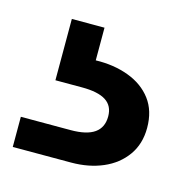

<svg xmlns="http://www.w3.org/2000/svg" viewBox="-55 -58 350 369"><g transform="rotate(15 120.0 126.5)"><path d="M0 260V200H99Q131 200 146.5 189Q162 178 162 156Q162 135 146.5 125Q131 115 99 115H46V-7H111V58Q147 57 176.5 68Q206 79 223 101.5Q240 124 240 158Q240 190 223.5 213Q207 236 179 248Q151 260 116 260Z"/></g></svg>

Font: DM Sans 28pt Medium
Style: Regular
Weight: 500
Version: Version 4.004;gftools[0.9.30]